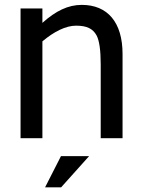

<svg xmlns="http://www.w3.org/2000/svg" viewBox="-20 -581 598 807"><path d="M495.1 -354C495.1 -486.8 432.6 -560.5 323.7 -560.5C266.6 -560.5 214.8 -535.6 158.2 -484.9V-545.4H66.4V0H158.2V-407.2C207 -448.2 256.3 -473.1 299.8 -473.1C345.2 -473.1 370.1 -460.4 385.7 -432.6C397.5 -410.6 403.3 -369.6 403.3 -310.5V0H495.1ZM236.8 206.5 354.5 75.2H236.3L169.4 206.5Z"/></svg>

Font: SG Kara
Style: Regular
Weight: 400
Designer: Damoon Khanjanzadeh
Version: Version 1.000